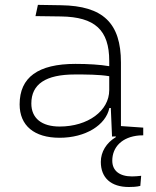

<svg xmlns="http://www.w3.org/2000/svg" viewBox="-20 -542 626 769"><path d="M496.1 207C509.3 207 526.4 206.5 542 202.6L545.4 162.1C532.2 163.6 519 164.6 508.8 164.6C458.5 164.6 429.7 141.6 429.7 101.6C429.7 46.9 468.8 6.3 537.6 0.5L553.7 0V-30.8L464.4 -37.1V-291.5C464.4 -449.7 392.6 -518.6 224.6 -521L131.8 -522.5L122.1 -477.5L224.6 -476.1C359.9 -474.1 417.5 -421.9 417.5 -297.9V-276.9C381.3 -283.2 333 -286.1 282.2 -286.1C132.8 -286.1 58.6 -232.4 58.6 -124C58.6 -39.1 116.7 9.8 218.8 9.8C322.8 9.8 403.8 -41 418 -109.4H423.8L428.7 4.9L443.8 4.4V7.3C405.8 30.3 383.8 66.4 383.8 106.4C383.8 170.4 424.8 207 496.1 207ZM417.5 -236.8V-181.2C417.5 -98.1 332 -35.2 218.8 -35.2C147 -35.2 105.5 -68.4 105.5 -127.4C105.5 -205.1 163.1 -243.7 279.8 -243.7C324.2 -243.7 376.5 -243.7 417.5 -236.8Z"/></svg>

Font: Cascadia Code PL ExtraLight
Style: Regular
Weight: 200
Monospace: yes
Designer: Aaron Bell
Foundry: Saja Typeworks
Version: Version 2404.023